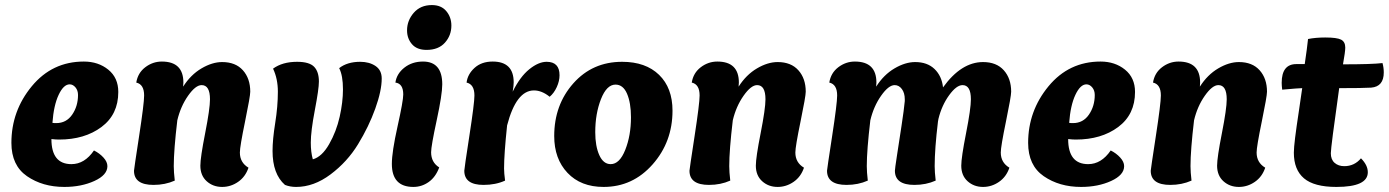

<svg xmlns="http://www.w3.org/2000/svg" viewBox="-20 -728 5483 758"><path d="M202 -242Q242 -242 265 -275.5Q288 -309 288 -353Q288 -371 278 -383Q268 -395 255 -395Q231 -395 211.5 -353.5Q192 -312 187 -243Q192 -242 202 -242ZM351 -134Q373 -123 388.5 -106Q404 -89 404 -72Q404 -37 352.5 -13.5Q301 10 234 10Q148 10 86.5 -32.5Q25 -75 25 -164Q25 -290 105.5 -387.5Q186 -485 311 -485Q368 -485 407.5 -453Q447 -421 447 -365Q447 -276 380.5 -226.5Q314 -177 213 -177Q201 -177 183 -179Q183 -80 262 -80Q314 -80 351 -134Z M680 -253Q666 -135 666 -72Q666 -49 670 -15Q632 2 586 2Q509 2 509 -54Q509 -59 529 -189.5Q549 -320 549 -351Q549 -395 518 -402Q524 -440 553.5 -462.5Q583 -485 619 -485Q704 -485 704 -402Q704 -400 703.5 -394.5Q703 -389 703 -386Q733 -433 775.5 -458Q818 -483 857 -483Q910 -483 939 -450.5Q968 -418 968 -366Q968 -348 947.5 -248.5Q927 -149 927 -126Q927 -86 961 -66Q949 -30 920 -10Q891 10 857 10Q821 10 796 -12.5Q771 -35 771 -74Q771 -106 790 -202.5Q809 -299 809 -336Q809 -392 776 -392Q752 -392 722.5 -350Q693 -308 680 -253Z M1077 -366Q1077 -417 1058 -457Q1095 -484 1153 -484Q1201 -484 1220 -464.5Q1239 -445 1239 -406Q1239 -377 1223 -293.5Q1207 -210 1207 -165Q1207 -127 1215 -99Q1251 -109 1279.5 -159Q1308 -209 1321 -267Q1334 -325 1334 -375Q1334 -430 1319 -459Q1351 -484 1402 -484Q1438 -484 1462.5 -467.5Q1487 -451 1487 -418Q1487 -370 1461.5 -299Q1436 -228 1393.5 -158.5Q1351 -89 1285 -39.5Q1219 10 1149 10Q1125 10 1105 2Q1056 -41 1056 -132Q1056 -177 1066.5 -242.5Q1077 -308 1077 -366Z M1650 -485Q1726 -485 1726 -395Q1726 -355 1704 -253Q1682 -151 1682 -127Q1682 -87 1714 -67Q1700 -29 1672.5 -9.5Q1645 10 1612 10Q1527 10 1527 -81Q1527 -128 1549.5 -229Q1572 -330 1572 -355Q1572 -398 1541 -402Q1546 -437 1576.5 -461Q1607 -485 1650 -485ZM1664 -531Q1626 -531 1606.5 -553.5Q1587 -576 1587 -608Q1587 -647 1613.5 -677.5Q1640 -708 1685 -708Q1722 -708 1742 -684Q1762 -660 1762 -627Q1762 -588 1736.5 -559.5Q1711 -531 1664 -531Z M1982 -233Q1970 -120 1970 -63Q1970 -45 1974 -15Q1937 2 1889 2Q1813 2 1813 -54Q1813 -62 1833 -191.5Q1853 -321 1853 -351Q1853 -395 1822 -402Q1826 -435 1853.5 -460Q1881 -485 1925 -485Q2008 -485 2008 -403Q2008 -389 2004 -366Q2033 -425 2069.5 -454.5Q2106 -484 2138 -484Q2189 -484 2189 -431Q2189 -408 2178 -384Q2167 -360 2150 -346Q2119 -371 2088 -371Q2018 -371 1982 -233Z M2410 -394Q2375 -394 2352.5 -336.5Q2330 -279 2330 -206Q2330 -151 2346 -115.5Q2362 -80 2391 -80Q2426 -80 2448.5 -136.5Q2471 -193 2471 -265Q2471 -322 2455.5 -358Q2440 -394 2410 -394ZM2363 10Q2273 10 2220.5 -45.5Q2168 -101 2168 -191Q2168 -314 2243.5 -399Q2319 -484 2436 -484Q2529 -484 2582 -432.5Q2635 -381 2635 -291Q2635 -168 2556.5 -79Q2478 10 2363 10Z M2873 -253Q2859 -135 2859 -72Q2859 -49 2863 -15Q2825 2 2779 2Q2702 2 2702 -54Q2702 -59 2722 -189.5Q2742 -320 2742 -351Q2742 -395 2711 -402Q2717 -440 2746.5 -462.5Q2776 -485 2812 -485Q2897 -485 2897 -402Q2897 -400 2896.5 -394.5Q2896 -389 2896 -386Q2926 -433 2968.5 -458Q3011 -483 3050 -483Q3103 -483 3132 -450.5Q3161 -418 3161 -366Q3161 -348 3140.5 -248.5Q3120 -149 3120 -126Q3120 -86 3154 -66Q3142 -30 3113 -10Q3084 10 3050 10Q3014 10 2989 -12.5Q2964 -35 2964 -74Q2964 -106 2983 -202.5Q3002 -299 3002 -336Q3002 -392 2969 -392Q2945 -392 2915.5 -350Q2886 -308 2873 -253Z M3416 -253Q3402 -135 3402 -72Q3402 -49 3406 -15Q3368 2 3322 2Q3245 2 3245 -54Q3245 -59 3265 -189.5Q3285 -320 3285 -351Q3285 -395 3254 -402Q3260 -440 3289.5 -462.5Q3319 -485 3355 -485Q3440 -485 3440 -402Q3440 -400 3439.5 -394.5Q3439 -389 3439 -386Q3469 -433 3511.5 -458Q3554 -483 3593 -483Q3641 -483 3669.5 -455.5Q3698 -428 3703 -383Q3775 -483 3861 -483Q3914 -483 3943 -450.5Q3972 -418 3972 -366Q3972 -348 3951.5 -248.5Q3931 -149 3931 -126Q3931 -86 3965 -66Q3953 -30 3924 -10Q3895 10 3861 10Q3825 10 3800 -12.5Q3775 -35 3775 -74Q3775 -106 3794 -202.5Q3813 -299 3813 -336Q3813 -392 3780 -392Q3756 -392 3727 -352Q3698 -312 3685 -259Q3685 -256 3683 -248Q3670 -140 3670 -72Q3670 -49 3674 -15Q3636 2 3590 2Q3513 2 3513 -54Q3513 -61 3521 -113Q3529 -165 3539 -230.5Q3549 -296 3552 -329V-336Q3552 -361 3540.5 -376.5Q3529 -392 3512 -392Q3488 -392 3458.5 -350Q3429 -308 3416 -253Z M4216 -242Q4256 -242 4279 -275.5Q4302 -309 4302 -353Q4302 -371 4292 -383Q4282 -395 4269 -395Q4245 -395 4225.5 -353.5Q4206 -312 4201 -243Q4206 -242 4216 -242ZM4365 -134Q4387 -123 4402.5 -106Q4418 -89 4418 -72Q4418 -37 4366.5 -13.5Q4315 10 4248 10Q4162 10 4100.5 -32.5Q4039 -75 4039 -164Q4039 -290 4119.5 -387.5Q4200 -485 4325 -485Q4382 -485 4421.5 -453Q4461 -421 4461 -365Q4461 -276 4394.5 -226.5Q4328 -177 4227 -177Q4215 -177 4197 -179Q4197 -80 4276 -80Q4328 -80 4365 -134Z M4694 -253Q4680 -135 4680 -72Q4680 -49 4684 -15Q4646 2 4600 2Q4523 2 4523 -54Q4523 -59 4543 -189.5Q4563 -320 4563 -351Q4563 -395 4532 -402Q4538 -440 4567.5 -462.5Q4597 -485 4633 -485Q4718 -485 4718 -402Q4718 -400 4717.5 -394.5Q4717 -389 4717 -386Q4747 -433 4789.5 -458Q4832 -483 4871 -483Q4924 -483 4953 -450.5Q4982 -418 4982 -366Q4982 -348 4961.5 -248.5Q4941 -149 4941 -126Q4941 -86 4975 -66Q4963 -30 4934 -10Q4905 10 4871 10Q4835 10 4810 -12.5Q4785 -35 4785 -74Q4785 -106 4804 -202.5Q4823 -299 4823 -336Q4823 -392 4790 -392Q4766 -392 4736.5 -350Q4707 -308 4694 -253Z M5098 -475H5131Q5134 -493 5139 -532Q5144 -571 5144 -574Q5174 -580 5212 -580Q5258 -580 5274.5 -571.5Q5291 -563 5291 -540Q5291 -524 5282 -474Q5396 -474 5438 -479Q5443 -461 5443 -442Q5443 -386 5393 -382Q5360 -380 5267 -380Q5234 -146 5234 -123Q5234 -98 5249 -85Q5264 -72 5287 -72Q5327 -72 5353 -103Q5380 -76 5380 -48Q5380 10 5256 10Q5168 10 5128 -24Q5088 -58 5088 -125Q5088 -144 5093 -184.5Q5098 -225 5108 -290.5Q5118 -356 5121 -380Q5108 -380 5042 -374Q5040 -390 5040 -401Q5040 -475 5098 -475Z"/></svg>

Font: Overlock Black
Style: Italic
Weight: 900
Designer: Dario Muhafara
Foundry: Dario Manuel Muhafara
Version: Version 1.002